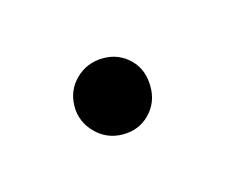

<svg xmlns="http://www.w3.org/2000/svg" viewBox="-39 -437 332 282"><g transform="rotate(30 126.5 -296.0)"><path d="M127 -237.8Q102.1 -237.8 85.4 -254.9Q68.8 -272 68.8 -294.9Q68.8 -318.8 85.9 -336.4Q103 -354 127 -354Q148.9 -354 167 -336.4Q185.1 -318.8 185.1 -294.9Q185.1 -272 168 -254.9Q150.9 -237.8 127 -237.8Z"/></g></svg>

Font: Biolilbert
Style: Regular
Weight: 400
Designer: Philipp H. Poll
Foundry: Philipp H. Poll
Version: Version 1.1.0